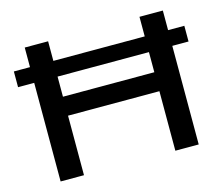

<svg xmlns="http://www.w3.org/2000/svg" viewBox="-93 -762 1030 885"><g transform="rotate(-15 422.0 -319.5)"><path d="M15.5 -470.5V-545.5H829V-470.5ZM204 0H92.5V-639H204ZM751.5 0H640V-639H751.5ZM150 -374.5H689V-284H150Z"/></g></svg>

Font: Anek Latin Expanded Medium
Style: Regular
Weight: 500
Width: 7
Designer: Yesha Goshar
Foundry: Ek Type
Version: Version 1.003